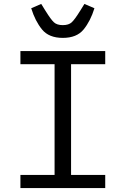

<svg xmlns="http://www.w3.org/2000/svg" viewBox="-20 -958 640 978"><path d="M84 0V-67H258V-631H84V-698H516V-631H342V-67H516V0ZM139 -916 190 -938 211 -904 213 -901Q239 -859 254.5 -844.5Q270 -830 300 -830Q330 -830 345.5 -844.5Q361 -859 387 -901L389 -904L410 -938L461 -916Q441 -851 406 -808Q371 -765 300 -765Q229 -765 194 -808Q159 -851 139 -916Z"/></svg>

Font: iA Writer Mono V
Style: Regular
Weight: 400
Designer: Mike Abbink, Paul van der Laan, Pieter van Rosmalen
Foundry: Bold Monday
Version: Version 2.000